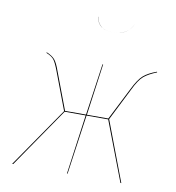

<svg xmlns="http://www.w3.org/2000/svg" viewBox="-81 -800 798 873"><g transform="rotate(10 317.5 -363.5)"><path d="M610 -524Q572 -509 551 -491.5Q530 -474 507 -426L432 -277L537 0H533L428 -275H328L289 0H286L324 -275H227L38 0H33L224 -277L159 -449Q145 -487 134.5 -500.5Q124 -514 99 -524L100 -527Q126 -516 138 -502Q150 -488 163 -451L228 -279H325L359 -517H362L329 -279H428L503 -427Q527 -476 548.5 -494.5Q570 -513 609 -527ZM302 -727 303 -726Q307 -699 326 -683.5Q345 -668 381 -668Q448 -668 473 -724Q461 -696 437 -682Q413 -668 381 -668Q311 -668 302 -727Z"/></g></svg>

Font: Fira Sans Condensed Four
Style: Italic
Weight: 100
Width: 3
Italic angle: -8°
Designer: bBox Type GmbH & Carrois Corporate GbR & Edenspiekermann AG
Foundry: bBox Type GmbH & Carrois Corporate GbR & Edenspiekermann AG
Version: Version 4.301